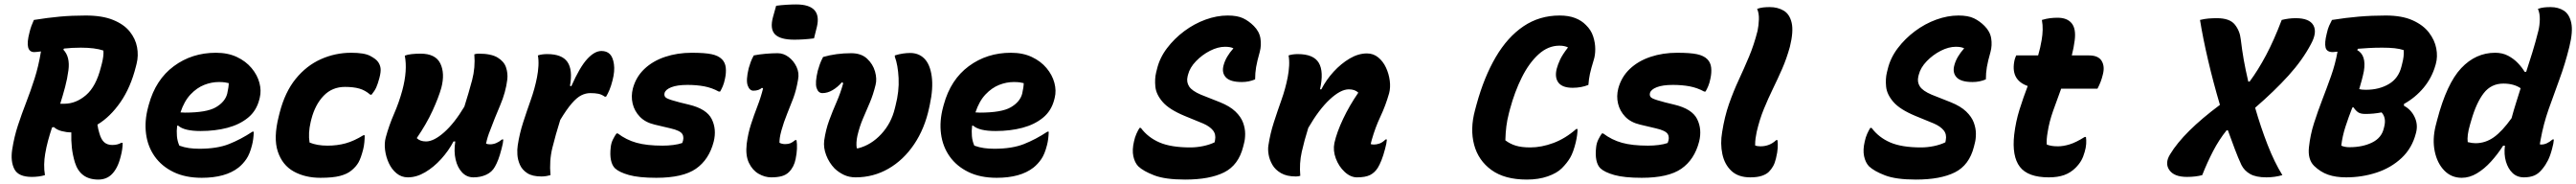

<svg xmlns="http://www.w3.org/2000/svg" viewBox="-20 -790 11634 830"><path d="M183 0Q170 4 154.5 6Q139 8 124 8Q63 8 45 -27Q27 -62 35 -115Q44 -173 61 -224.5Q78 -276 98 -327.5Q118 -379 136 -435Q154 -491 165 -558Q155 -557 147.5 -556Q140 -555 135 -555Q90 -555 113 -643Q117 -660 122 -673.5Q127 -687 133 -700Q195 -710 249.5 -715Q304 -720 367 -720Q442 -720 491 -700Q540 -680 566 -647.5Q592 -615 599 -577Q606 -539 597 -503L594 -491Q570 -395 523.5 -328.5Q477 -262 420 -228Q423 -207 429 -188Q437 -160 451 -148Q465 -136 487 -136Q511 -136 528 -146H534Q534 -117 525 -84Q518 -56 508 -36.5Q498 -17 485 -4Q461 20 424 20Q342 20 318 -58Q308 -92 304.5 -124Q301 -156 302 -193Q300 -193 298 -193Q281 -193 259 -198.5Q237 -204 223 -217L215 -215Q205 -185 197 -155.5Q189 -126 184 -96Q180 -73 179.5 -48Q179 -23 183 0ZM289 -473Q284 -435 274 -397.5Q264 -360 252 -322Q259 -322 270 -322Q323 -322 368.5 -361Q414 -400 436 -488L440 -503Q449 -538 447 -562Q409 -575 345 -575Q326 -575 306.5 -574Q287 -573 269 -571L266 -566Q297 -534 289 -473Z M955 -552Q1009 -552 1049.5 -533Q1090 -514 1116 -483Q1142 -452 1151.5 -416.5Q1161 -381 1153 -349L1151 -341Q1138 -290 1100 -259Q1062 -228 1007 -213.5Q952 -199 886 -199Q812 -199 785 -223H780Q777 -199 779 -176Q781 -153 790 -133Q812 -125 834 -122Q856 -119 880 -119Q960 -119 1013.5 -140Q1067 -161 1120 -196H1126Q1125 -161 1118 -135Q1108 -95 1092.5 -72.5Q1077 -50 1057 -34Q998 12 891 12Q817 12 763.5 -14Q710 -40 678.5 -84.5Q647 -129 639.5 -186.5Q632 -244 649 -307L652 -318Q683 -431 765 -491.5Q847 -552 955 -552ZM968 -420Q935 -420 902 -407Q869 -394 840.5 -364Q812 -334 795 -283Q806 -282 815 -282Q913 -282 954.5 -306Q996 -330 1006 -367Q1013 -398 1013 -415Q1005 -417 995 -418.5Q985 -420 968 -420Z M1566 -552Q1625 -552 1651.5 -538Q1678 -524 1687 -511Q1696 -499 1698.5 -483Q1701 -467 1693 -437Q1686 -411 1679 -395.5Q1672 -380 1658 -363H1652Q1629 -383 1602.5 -390.5Q1576 -398 1538 -398Q1480 -398 1441.5 -358Q1403 -318 1386 -252L1383 -240Q1371 -189 1378 -147Q1412 -133 1459 -133Q1503 -133 1541 -143.5Q1579 -154 1621 -180H1627Q1627 -166 1625.5 -149Q1624 -132 1620 -116Q1610 -77 1599 -57.5Q1588 -38 1567 -21Q1548 -5 1515.5 3.5Q1483 12 1427 12Q1358 12 1306.5 -16.5Q1255 -45 1234.5 -106.5Q1214 -168 1239 -266L1243 -282Q1267 -375 1315.5 -434.5Q1364 -494 1429 -523Q1494 -552 1566 -552Z M1808 -539Q1820 -544 1839.5 -546Q1859 -548 1879 -548Q1947 -548 1968.5 -503.5Q1990 -459 1973 -394Q1961 -351 1933.5 -291Q1906 -231 1862 -167Q1877 -152 1904 -152Q1939 -152 1985.5 -193Q2032 -234 2077 -309Q2097 -372 2112 -428.5Q2127 -485 2122 -545Q2131 -548 2142 -548Q2198 -548 2227 -530.5Q2256 -513 2265 -486.5Q2274 -460 2271 -432Q2264 -374 2238.5 -314.5Q2213 -255 2193 -201Q2181 -172 2175 -142Q2183 -139 2193 -139Q2221 -139 2247 -161H2253Q2252 -144 2245 -119Q2237 -88 2230 -70Q2223 -52 2215 -38Q2202 -14 2176 -2Q2150 10 2118 10Q2088 10 2067 -12Q2046 -34 2037.5 -70.5Q2029 -107 2036 -152H2028Q2006 -110 1972.5 -73Q1939 -36 1900 -13Q1861 10 1822 10Q1793 10 1771 -8Q1749 -26 1736 -54Q1723 -82 1719 -113Q1715 -144 1722 -170Q1737 -225 1759.5 -276.5Q1782 -328 1797 -383Q1821 -473 1808 -539Z M2466 0Q2460 2 2448.5 4Q2437 6 2425 6Q2384 6 2361 -9Q2338 -24 2328 -46.5Q2318 -69 2316.5 -92.5Q2315 -116 2318 -134Q2326 -187 2342.5 -238Q2359 -289 2377 -339.5Q2395 -390 2405 -441Q2410 -466 2411.5 -492.5Q2413 -519 2409 -540Q2427 -546 2451 -546Q2518 -546 2542.5 -510.5Q2567 -475 2554 -403L2560 -401Q2598 -487 2631.5 -523.5Q2665 -560 2696 -560Q2720 -560 2734 -546Q2748 -532 2752.5 -500.5Q2757 -469 2746 -427Q2740 -403 2732.5 -385Q2725 -367 2717 -354H2711Q2697 -364 2682 -367Q2667 -370 2646 -370Q2625 -370 2605 -360Q2585 -350 2562 -323.5Q2539 -297 2510 -249Q2489 -182 2474.5 -123.5Q2460 -65 2466 0Z M2972 -133Q2997 -133 3020.5 -136Q3044 -139 3061 -145Q3071 -169 3061.5 -185Q3052 -201 3008 -211L2936 -228Q2894 -238 2869.5 -263.5Q2845 -289 2837 -322.5Q2829 -356 2838 -391Q2852 -443 2890 -479Q2928 -515 2983.5 -533.5Q3039 -552 3104 -552Q3163 -552 3193.5 -545.5Q3224 -539 3240 -523Q3255 -508 3257.5 -485Q3260 -462 3254 -435Q3250 -415 3244 -401Q3238 -387 3232 -377H3226Q3195 -394 3160.5 -400.5Q3126 -407 3085 -407Q3038 -407 3011.5 -396.5Q2985 -386 2981 -370Q2977 -354 2992 -346.5Q3007 -339 3050 -328L3091 -318Q3171 -299 3194 -253Q3217 -207 3203 -151Q3182 -70 3123 -29Q3064 12 2944 12Q2865 12 2820.5 -0.5Q2776 -13 2757 -31Q2744 -44 2739 -68Q2734 -92 2738 -126Q2740 -145 2748 -161Q2756 -177 2764 -188H2770Q2808 -159 2854.5 -146Q2901 -133 2972 -133Z M3384 -540Q3409 -545 3438 -547.5Q3467 -550 3492 -550Q3518 -550 3541 -533Q3564 -516 3577 -488.5Q3590 -461 3584 -431Q3576 -383 3562 -346Q3548 -309 3534 -275Q3520 -241 3509 -202Q3503 -180 3501.5 -168Q3500 -156 3500 -146Q3511 -140 3526 -140Q3540 -140 3549.5 -144Q3559 -148 3571 -158H3577Q3583 -122 3573 -73Q3566 -37 3543 -14Q3530 -1 3510.5 4.5Q3491 10 3463 10Q3434 10 3406 -6Q3378 -22 3362 -55.5Q3346 -89 3352 -141Q3358 -188 3371.5 -229.5Q3385 -271 3400.5 -311Q3416 -351 3426 -391L3421 -394Q3407 -381 3382 -381Q3365 -381 3356.5 -404.5Q3348 -428 3361 -482Q3365 -496 3370 -510Q3375 -524 3384 -540ZM3485 -764Q3507 -767 3531.5 -768.5Q3556 -770 3575 -770Q3693 -770 3669 -669L3656 -617Q3634 -614 3610.5 -612.5Q3587 -611 3567 -611Q3503 -611 3479.5 -635.5Q3456 -660 3471 -714Z M3697 -533Q3756 -550 3824 -550Q3869 -550 3895.5 -525.5Q3922 -501 3931.5 -467.5Q3941 -434 3934 -407Q3923 -362 3907.5 -326Q3892 -290 3877 -255Q3862 -220 3852 -178Q3845 -146 3849 -121H3855Q3914 -136 3959.5 -185Q4005 -234 4021 -301L4024 -313Q4041 -378 4038 -437.5Q4035 -497 4021 -534V-540Q4040 -546 4057.5 -548.5Q4075 -551 4090 -551Q4129 -551 4154 -526Q4180 -500 4187.5 -446Q4195 -392 4179 -318L4176 -304Q4156 -210 4108 -139Q4060 -68 3992 -29Q3924 10 3844 10Q3815 10 3791.5 -1Q3768 -12 3749 -30Q3724 -56 3711 -90Q3698 -124 3702 -156Q3709 -205 3724.5 -247Q3740 -289 3758 -330Q3776 -371 3788 -415L3782 -419Q3763 -397 3740 -383.5Q3717 -370 3694 -370Q3675 -370 3667.5 -393.5Q3660 -417 3673 -471Q3677 -485 3682 -499.5Q3687 -514 3697 -533Z M4545 -552Q4599 -552 4639.5 -533Q4680 -514 4706 -483Q4732 -452 4741.5 -416.5Q4751 -381 4743 -349L4741 -341Q4728 -290 4690 -259Q4652 -228 4597 -213.5Q4542 -199 4476 -199Q4402 -199 4375 -223H4370Q4367 -199 4369 -176Q4371 -153 4380 -133Q4402 -125 4424 -122Q4446 -119 4470 -119Q4550 -119 4603.5 -140Q4657 -161 4710 -196H4716Q4715 -161 4708 -135Q4698 -95 4682.5 -72.5Q4667 -50 4647 -34Q4588 12 4481 12Q4407 12 4353.5 -14Q4300 -40 4268.5 -84.5Q4237 -129 4229.5 -186.5Q4222 -244 4239 -307L4242 -318Q4273 -431 4355 -491.5Q4437 -552 4545 -552ZM4558 -420Q4525 -420 4492 -407Q4459 -394 4430.5 -364Q4402 -334 4385 -283Q4396 -282 4405 -282Q4503 -282 4544.5 -306Q4586 -330 4596 -367Q4603 -398 4603 -415Q4595 -417 4585 -418.5Q4575 -420 4558 -420Z M5524 -720Q5568 -720 5594 -707.5Q5620 -695 5642 -673Q5667 -648 5672 -617Q5677 -586 5669 -556Q5657 -514 5652.5 -487.5Q5648 -461 5648 -432Q5620 -420 5588 -420Q5535 -420 5515.5 -441.5Q5496 -463 5506 -497Q5516 -534 5550 -572Q5537 -579 5512 -579Q5480 -579 5444.5 -561Q5409 -543 5381 -514Q5353 -485 5345 -453L5343 -445Q5337 -420 5350 -400Q5363 -380 5403 -363L5489 -329Q5534 -311 5559 -287Q5584 -263 5593.5 -237Q5603 -211 5603 -186.5Q5603 -162 5598 -144L5594 -128Q5573 -45 5508 -12.5Q5443 20 5332 20Q5242 20 5192.5 1Q5143 -18 5120 -40Q5104 -57 5098 -85.5Q5092 -114 5101 -152Q5105 -171 5112 -186.5Q5119 -202 5126 -213H5132Q5164 -170 5216 -147.5Q5268 -125 5355 -125Q5384 -125 5413 -131Q5442 -137 5465 -148L5467 -158Q5472 -184 5457.5 -202Q5443 -220 5413 -233L5330 -267Q5260 -296 5230.5 -330Q5201 -364 5197.5 -399Q5194 -434 5201 -463L5205 -479Q5217 -529 5250 -572.5Q5283 -616 5328 -649.5Q5373 -683 5424 -701.5Q5475 -720 5524 -720Z M5799 -540Q5817 -546 5841 -546Q5912 -546 5935.5 -506.5Q5959 -467 5941 -387H5947Q5969 -430 6002.5 -466.5Q6036 -503 6075 -526Q6114 -549 6153 -549Q6182 -549 6204 -531Q6226 -513 6239 -485Q6252 -457 6256 -426Q6260 -395 6253 -369Q6237 -313 6214 -264.5Q6191 -216 6175 -160Q6174 -156 6172.5 -150.5Q6171 -145 6170 -140Q6174 -139 6177.5 -138.5Q6181 -138 6185 -138Q6196 -138 6209.5 -142.5Q6223 -147 6237 -161H6243Q6242 -144 6235 -119Q6227 -88 6218.5 -67Q6210 -46 6202 -33Q6188 -11 6167 -0.5Q6146 10 6108 10Q6079 10 6052.5 -14.5Q6026 -39 6012.5 -75Q5999 -111 6006 -145Q6017 -194 6045.5 -254Q6074 -314 6114 -372Q6099 -387 6071 -387Q6034 -387 5985 -341.5Q5936 -296 5888 -213Q5870 -156 5858.5 -104.5Q5847 -53 5852 3Q5843 6 5832 6Q5791 6 5765 -9Q5739 -24 5726 -46.5Q5713 -69 5709 -92.5Q5705 -116 5708 -134Q5716 -187 5732.5 -238Q5749 -289 5767 -339.5Q5785 -390 5795 -441Q5800 -466 5801.5 -492.5Q5803 -519 5799 -540Z M6875 20Q6775 20 6715.5 -23Q6656 -66 6637 -137Q6618 -208 6641 -293L6648 -319Q6682 -443 6735 -533Q6788 -623 6860 -671.5Q6932 -720 7023 -720Q7064 -720 7093.5 -708.5Q7123 -697 7142 -677Q7165 -655 7174.5 -626Q7184 -597 7184 -568.5Q7184 -540 7177 -519Q7165 -480 7160 -457Q7155 -434 7153 -407Q7121 -394 7082 -394Q7036 -394 7018 -417Q7000 -440 7010 -480Q7015 -499 7025.5 -521.5Q7036 -544 7061 -576Q7046 -584 7022 -584Q6971 -584 6928 -545Q6885 -506 6852.5 -441Q6820 -376 6799 -298L6794 -279Q6786 -248 6782.5 -220Q6779 -192 6778 -157Q6799 -141 6825 -133Q6851 -125 6891 -125Q6941 -125 6995 -145Q7049 -165 7098 -208H7104Q7104 -182 7096 -148Q7085 -103 7071 -79Q7057 -55 7033 -31Q7011 -9 6969.5 5.5Q6928 20 6875 20Z M7422 -133Q7447 -133 7470.5 -136Q7494 -139 7511 -145Q7521 -169 7511.5 -185Q7502 -201 7458 -211L7386 -228Q7344 -238 7319.5 -263.5Q7295 -289 7287 -322.5Q7279 -356 7288 -391Q7302 -443 7340 -479Q7378 -515 7433.5 -533.5Q7489 -552 7554 -552Q7613 -552 7643.5 -545.5Q7674 -539 7690 -523Q7705 -508 7707.5 -485Q7710 -462 7704 -435Q7700 -415 7694 -401Q7688 -387 7682 -377H7676Q7645 -394 7610.5 -400.5Q7576 -407 7535 -407Q7488 -407 7461.5 -396.5Q7435 -386 7431 -370Q7427 -354 7442 -346.5Q7457 -339 7500 -328L7541 -318Q7621 -299 7644 -253Q7667 -207 7653 -151Q7632 -70 7573 -29Q7514 12 7394 12Q7315 12 7270.5 -0.5Q7226 -13 7207 -31Q7194 -44 7189 -68Q7184 -92 7188 -126Q7190 -145 7198 -161Q7206 -177 7214 -188H7220Q7258 -159 7304.5 -146Q7351 -133 7422 -133Z M7917 -651Q7922 -675 7923 -702.5Q7924 -730 7915 -750Q7929 -755 7942.5 -756.5Q7956 -758 7972 -758Q8008 -758 8035 -742Q8062 -726 8071 -687Q8080 -648 8063 -579Q8048 -525 8028 -479.5Q8008 -434 7986.5 -390Q7965 -346 7945.5 -298.5Q7926 -251 7913 -195Q7910 -181 7908 -166.5Q7906 -152 7906 -134Q7915 -130 7930 -130Q7972 -130 8001 -158H8007Q8009 -142 8008 -123Q8007 -104 8000 -75Q7995 -54 7987 -40Q7979 -26 7968 -15Q7957 -4 7936.5 3Q7916 10 7884 10Q7830 10 7799 -19Q7768 -48 7758 -95Q7748 -142 7757 -194Q7768 -264 7788 -321Q7808 -378 7832 -429.5Q7856 -481 7878.5 -534.5Q7901 -588 7917 -651Z M8824 -720Q8868 -720 8894 -707.5Q8920 -695 8942 -673Q8967 -648 8972 -617Q8977 -586 8969 -556Q8957 -514 8952.5 -487.5Q8948 -461 8948 -432Q8920 -420 8888 -420Q8835 -420 8815.5 -441.5Q8796 -463 8806 -497Q8816 -534 8850 -572Q8837 -579 8812 -579Q8780 -579 8744.5 -561Q8709 -543 8681 -514Q8653 -485 8645 -453L8643 -445Q8637 -420 8650 -400Q8663 -380 8703 -363L8789 -329Q8834 -311 8859 -287Q8884 -263 8893.5 -237Q8903 -211 8903 -186.5Q8903 -162 8898 -144L8894 -128Q8873 -45 8808 -12.5Q8743 20 8632 20Q8542 20 8492.5 1Q8443 -18 8420 -40Q8404 -57 8398 -85.5Q8392 -114 8401 -152Q8405 -171 8412 -186.5Q8419 -202 8426 -213H8432Q8464 -170 8516 -147.5Q8568 -125 8655 -125Q8684 -125 8713 -131Q8742 -137 8765 -148L8767 -158Q8772 -184 8757.5 -202Q8743 -220 8713 -233L8630 -267Q8560 -296 8530.5 -330Q8501 -364 8497.5 -399Q8494 -434 8501 -463L8505 -479Q8517 -529 8550 -572.5Q8583 -616 8628 -649.5Q8673 -683 8724 -701.5Q8775 -720 8824 -720Z M9400 -172Q9402 -158 9401 -141Q9400 -124 9394 -104Q9388 -82 9378.5 -65.5Q9369 -49 9353 -33Q9331 -11 9302 -0.5Q9273 10 9232 10Q9138 10 9101.5 -37.5Q9065 -85 9076 -183Q9083 -242 9100 -296Q9117 -350 9137 -402Q9057 -430 9078 -521Q9081 -531 9085 -540H9184Q9189 -557 9193 -574.5Q9197 -592 9200 -610Q9204 -633 9204.5 -655.5Q9205 -678 9201 -700Q9221 -706 9238 -708Q9255 -710 9272 -710Q9315 -710 9335.5 -685Q9356 -660 9349 -607Q9345 -575 9336 -540H9414Q9456 -540 9471 -515Q9486 -490 9476 -453Q9472 -436 9466 -420.5Q9460 -405 9452 -390H9288Q9269 -339 9251.5 -289.5Q9234 -240 9227 -194Q9221 -160 9223 -138Q9233 -134 9245 -132Q9257 -130 9274 -130Q9297 -130 9325.5 -138.5Q9354 -147 9394 -172Z M9856 8Q9798 8 9776.5 -23Q9755 -54 9780 -94Q9841 -195 10005 -317Q9975 -418 9951.5 -518.5Q9928 -619 9915 -700Q9935 -705 9953.5 -706.5Q9972 -708 9991 -708Q10049 -708 10072 -679.5Q10095 -651 10099 -613Q10105 -563 10112.5 -520.5Q10120 -478 10133 -422H10139Q10177 -473 10213 -540.5Q10249 -608 10284 -700Q10316 -708 10347 -708Q10409 -708 10427 -676Q10445 -644 10416 -591Q10378 -519 10314.5 -449Q10251 -379 10164 -304Q10189 -217 10220 -137.5Q10251 -58 10287 0Q10252 10 10215 10Q10168 10 10141.5 -5Q10115 -20 10102 -46Q10087 -78 10072 -118Q10057 -158 10041 -202H10035Q10001 -160 9974 -108Q9947 -56 9925 0Q9895 8 9856 8Z M10575 10Q10528 10 10493.5 -2Q10459 -14 10430 -42Q10401 -71 10407 -126Q10413 -182 10430 -235Q10447 -288 10467.5 -341Q10488 -394 10507 -447.5Q10526 -501 10536 -557Q10520 -555 10515 -555Q10487 -555 10482 -576Q10477 -597 10487 -637Q10492 -660 10498 -673.5Q10504 -687 10511 -700Q10573 -710 10632 -715Q10691 -720 10754 -720Q10827 -720 10875 -698.5Q10923 -677 10949 -643Q10975 -609 10982 -571.5Q10989 -534 10980 -502L10978 -495Q10962 -439 10925 -394.5Q10888 -350 10836 -321V-313Q10868 -296 10884 -262.5Q10900 -229 10891 -193L10890 -189Q10873 -122 10825.5 -77.5Q10778 -33 10712.5 -11.5Q10647 10 10575 10ZM10655 -469Q10651 -449 10645.5 -428.5Q10640 -408 10634 -388Q10645 -385 10664 -385Q10724 -385 10768 -411Q10812 -437 10825 -491L10828 -503Q10837 -536 10835 -564Q10817 -570 10793.5 -572.5Q10770 -575 10738 -575Q10706 -575 10678.5 -573.5Q10651 -572 10628 -570L10625 -564Q10667 -541 10655 -469ZM10553 -133Q10568 -126 10590 -126Q10649 -126 10692 -147Q10735 -168 10745 -211L10747 -219Q10757 -259 10735 -283Q10699 -276 10662 -276Q10640 -276 10629 -283.5Q10618 -291 10608 -306L10603 -305Q10586 -262 10572 -219Q10558 -176 10553 -133Z M11248 -552Q11281 -552 11306.5 -538.5Q11332 -525 11351 -505Q11370 -485 11381 -466H11388Q11402 -509 11416 -554Q11430 -599 11443 -651Q11449 -675 11449.5 -702.5Q11450 -730 11441 -750Q11455 -755 11468.5 -756.5Q11482 -758 11498 -758Q11533 -758 11558 -742Q11583 -726 11591.5 -687Q11600 -648 11583 -579Q11564 -502 11538.5 -433Q11513 -364 11489.5 -297.5Q11466 -231 11453 -159Q11451 -149 11450.5 -145Q11450 -141 11450 -139Q11452 -138 11456 -138Q11481 -138 11507 -161H11513Q11512 -144 11505 -119Q11497 -88 11486.5 -67Q11476 -46 11462 -29Q11445 -7 11425 1.5Q11405 10 11378 10Q11347 10 11326.5 -9.5Q11306 -29 11296.5 -61.5Q11287 -94 11292 -133H11284Q11259 -94 11229 -61Q11199 -28 11165.5 -8Q11132 12 11097 12Q11050 12 11018 -21Q10986 -54 10975 -107.5Q10964 -161 10979 -222L10986 -249Q11029 -413 11094.5 -482.5Q11160 -552 11248 -552ZM11124 -149Q11144 -144 11159 -144Q11204 -144 11242 -171Q11280 -198 11322 -257Q11332 -294 11342.5 -327Q11353 -360 11363 -392Q11332 -413 11285 -413Q11230 -413 11196.5 -370Q11163 -327 11140 -247L11135 -230Q11127 -203 11124.5 -183Q11122 -163 11124 -149Z"/></svg>

Font: Recursive Sn Csl St XBd
Style: Italic
Weight: 800
Italic angle: -15°
Version: Version 1.079;hotconv 1.0.112;makeotfexe 2.5.65598; ttfautoh